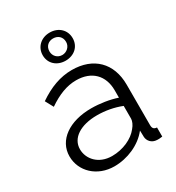

<svg xmlns="http://www.w3.org/2000/svg" viewBox="-182 -866 909 989"><g transform="rotate(-30 272.5 -372.0)"><path d="M263 -754C212 -754 174 -719 174 -670C174 -621 212 -587 263 -587C315 -587 352 -621 352 -670C352 -719 315 -754 263 -754ZM214 -670C214 -701 236 -719 263 -719C291 -719 313 -701 313 -670C313 -641 288 -621 263 -621C235 -621 214 -642 214 -670ZM33 -150C33 -61 107 10 209 10C286 10 367 -24 414 -84L415 -46C416 -24 433 1 467 2C473 3 483 2 498 0V-54C481 -55 473 -63 473 -82V-323C473 -452 393 -530 265 -530C197 -530 132 -506 65 -460L91 -412C149 -452 203 -473 258 -473C350 -473 405 -417 405 -329V-285C362 -300 304 -309 253 -309C123 -309 33 -246 33 -150ZM382 -110C351 -70 290 -42 225 -42C145 -42 98 -97 98 -155C98 -221 163 -263 261 -263C310 -263 360 -254 405 -236V-160C405 -147 397 -127 382 -110Z"/></g></svg>

Font: FIGSv2-sans-serif
Style: Regular
Weight: 400
Designer: Matt McInerney, Pablo Impallari, Rodrigo Fuenzalida,Mirko Velimirovic
Foundry: Matt McInerney, Pablo Impallari, Rodrigo Fuenzalida
Version: Version 4.021;hotconv 1.0.109;makeotfexe 2.5.65596